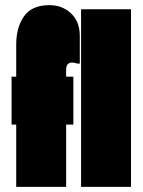

<svg xmlns="http://www.w3.org/2000/svg" viewBox="-20 -726 554 746"><path d="M290 -587V-479H280Q268 -483 260 -483Q237 -483 237 -455V-428H265V-242H237V0H43V-242H25V-428H43V-553Q43 -620 73.5 -663Q104 -706 172 -706Q222 -706 256 -674Q290 -642 290 -587ZM489 -690V0H295V-690Z"/></svg>

Font: FFF_tuoi-tre Text
Style: Regular
Weight: 700
Designer: bBox Type GmbH
Foundry: bBox Type GmbH
Version: Version 1.001